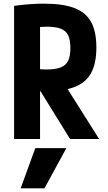

<svg xmlns="http://www.w3.org/2000/svg" viewBox="-20 -760 590 1050"><path d="M223 270H93L173 50H343ZM57 -728Q109 -735 147.5 -737.5Q186 -740 220 -740Q324 -740 387 -716Q450 -692 478.5 -639.5Q507 -587 507 -500Q507 -414 478.5 -361Q450 -308 387 -284Q324 -260 220 -260Q193 -260 167 -261.5Q141 -263 122 -264L178 -384Q192 -382 207 -381Q222 -380 235 -380Q284 -380 312.5 -391.5Q341 -403 353 -428.5Q365 -454 365 -497Q365 -541 353 -566.5Q341 -592 312.5 -603Q284 -614 235 -614Q222 -614 207.5 -613Q193 -612 178 -610L199 -647V0H57ZM363 0 165 -320H320L522 0Z"/></svg>

Font: M PLUS Code Latin SemiExpanded
Style: Bold
Weight: 700
Width: 6
Designer: Coji Morishita
Foundry: UNDERFOREST DESIGN
Version: Version 1.002; ttfautohint (v1.8.3)